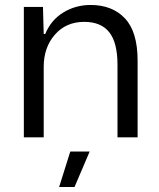

<svg xmlns="http://www.w3.org/2000/svg" viewBox="-20 -553 640 773"><path d="M76 0V-525H153L156 -416H162Q185 -472 234.5 -502.5Q284 -533 345 -533Q432 -533 483 -479Q534 -425 534 -309V0H453V-293Q453 -381 420 -423Q387 -465 319 -465Q246 -465 201 -413.5Q156 -362 156 -284V0ZM218 200 263 57H341L280 200Z"/></svg>

Font: Mona Sans
Style: Regular
Weight: 400
Designer: Deni Anggara
Foundry: GitHub
Version: Version 2.000;Glyphs 3.2.3 (3260)